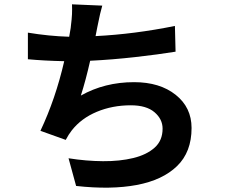

<svg xmlns="http://www.w3.org/2000/svg" viewBox="-20 -819 1040 888"><path d="M789 -699 792 -580Q712 -567 605.5 -555Q499 -543 397 -538Q377 -449 354 -377Q464 -439 600 -439Q719 -439 792.5 -380.5Q866 -322 866 -227Q866 -116 799 -51Q732 14 612.5 36.5Q493 59 332 41L297 -87Q379 -74 456.5 -73.5Q534 -73 596 -88Q658 -103 695 -136Q732 -169 732 -224Q732 -268 694.5 -300Q657 -332 585 -332Q500 -332 428 -302Q356 -272 312 -216Q297 -197 284 -172L167 -214Q237 -362 277 -536Q184 -538 109 -545V-668Q205 -652 300 -649Q304 -671 307 -690Q307 -695 308 -700Q312 -731 313 -753.5Q314 -776 313 -799L453 -793Q442 -754 435 -717Q433 -705 430 -693L422 -652Q601 -661 789 -699Z"/></svg>

Font: Source Han Sans CN Bold
Style: Bold
Weight: 700
Designer: Ryoko NISHIZUKA 西塚涼子 (kana & ideographs); Paul D. Hunt (Latin, Greek & Cyrillic); Wenlong ZHANG 张文龙 (bopomofo); Sandoll 
Foundry: Adobe Systems Incorporated
Version: Version 1.00;May 30, 2023;FontCreator 11.5.0.2422 32-bit